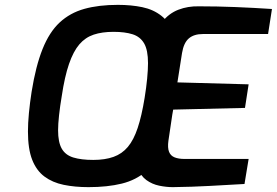

<svg xmlns="http://www.w3.org/2000/svg" viewBox="-20 -764 1139 790"><path d="M344 6Q288 6 242 -3.5Q196 -13 163 -37.5Q130 -62 112.5 -106.5Q95 -151 95 -223Q95 -257 99 -299Q103 -341 110 -386Q127 -492 155 -562Q183 -632 225.5 -671.5Q268 -711 327 -727.5Q386 -744 465 -744Q520 -744 565.5 -734.5Q611 -725 644 -699Q677 -673 695 -626Q713 -579 713 -505Q713 -473 709 -431Q705 -389 698 -343Q681 -235 652.5 -166Q624 -97 582 -60Q540 -23 481 -8.5Q422 6 344 6ZM364 -106Q412 -106 447 -118.5Q482 -131 506 -159.5Q530 -188 546.5 -237.5Q563 -287 575 -361Q582 -404 585.5 -441Q589 -478 589 -504Q589 -558 573 -585.5Q557 -613 525.5 -623Q494 -633 447 -633Q400 -633 365.5 -621.5Q331 -610 306.5 -581.5Q282 -553 264 -501Q246 -449 234 -368Q227 -327 223 -290Q219 -253 219 -228Q219 -179 234 -152.5Q249 -126 281.5 -116Q314 -106 364 -106ZM691 6Q664 6 635 0Q606 -6 582.5 -23Q559 -40 547 -72Q535 -104 543 -154L611 -577Q620 -639 647.5 -674Q675 -709 714 -724Q753 -739 798 -738Q873 -738 948 -735Q1023 -732 1099 -727L1083 -624H815Q778 -624 757 -606Q736 -588 729 -546L710 -425L1003 -417L988 -320L692 -313L673 -185Q669 -156 675.5 -139.5Q682 -123 698.5 -116.5Q715 -110 739 -110H1003L986 -7Q915 -3 842.5 1Q770 5 691 6Z"/></svg>

Font: Exo Thin SemiBold
Style: Italic
Weight: 600
Italic angle: -9°
Version: Version 2.000